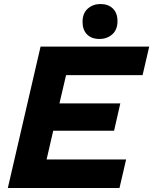

<svg xmlns="http://www.w3.org/2000/svg" viewBox="-20 -936 763 956"><path d="M19 0 182 -704H723L690 -562H309L276 -421H579L548 -285H245L212 -142H608L575 0ZM475 -742Q436 -742 413.5 -764.5Q391 -787 391 -827Q391 -870 417 -893Q443 -916 480 -916Q519 -916 542 -893.5Q565 -871 565 -831Q565 -788 539 -765Q513 -742 475 -742Z"/></svg>

Font: Prodigy Sans
Style: Bold Italic
Weight: 700
Italic angle: -13°
Designer: Wei Huang
Foundry: Wei Huang
Version: Version 1.003; ttfautohint (v1.8.3)